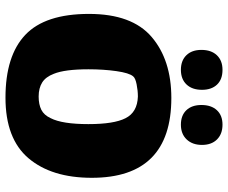

<svg xmlns="http://www.w3.org/2000/svg" viewBox="-84 -714 812 683"><g transform="rotate(90 321.5 -373.0)"><path d="M30 -284Q30 -437 112 -507Q194 -577 329 -577Q613 -577 613 -294Q613 -151 543.5 -69Q474 13 328 13Q179 13 104.5 -57.5Q30 -128 30 -284ZM401 -148Q422 -189 422 -282Q422 -373 401 -414Q380 -456 324 -458Q303 -458 280.5 -453.5Q258 -449 252 -441Q240 -427 233.5 -381.5Q227 -336 227 -282Q227 -198 243 -159Q254 -130 274 -117.5Q294 -105 324 -105Q352 -105 371 -114.5Q390 -124 401 -148ZM229 -611Q196 -611 177 -630.5Q158 -650 158 -684Q158 -719 177 -739Q196 -759 229 -759Q263 -759 281.5 -739.5Q300 -720 300 -686Q300 -651 281 -631Q262 -611 229 -611ZM424 -611Q391 -611 372.5 -630.5Q354 -650 354 -684Q354 -719 372.5 -739Q391 -759 424 -759Q457 -759 476.5 -739.5Q496 -720 496 -686Q496 -652 476.5 -631.5Q457 -611 424 -611Z"/></g></svg>

Font: Lalezar
Style: Regular
Weight: 400
Designer: Borna Izadpanah
Foundry: Borna Izadpanah
Version: Version 1.003